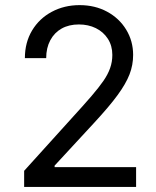

<svg xmlns="http://www.w3.org/2000/svg" viewBox="-20 -737 616 757"><path d="M75.2 -63.5 305.7 -318.4 340.8 -358.4Q370.1 -392.6 387.7 -418Q405.3 -443.4 414.1 -468.3Q422.9 -493.2 422.9 -520.5Q422.9 -556.6 405.3 -584Q387.7 -611.3 357.9 -626Q328.1 -640.6 291 -640.6Q252 -640.6 223.1 -624.5Q194.3 -608.4 178.2 -578.1Q162.1 -547.9 162.1 -507.8H78.1Q78.1 -569.3 106.4 -616.7Q134.8 -664.1 184.1 -690.4Q233.4 -716.8 293.9 -716.8Q354.5 -716.8 402.3 -690.9Q450.2 -665 477.5 -620.1Q504.9 -575.2 504.9 -520.5Q504.9 -480.5 490.7 -443.8Q476.6 -407.2 443.8 -362.3Q411.1 -317.4 349.6 -251L195.3 -84V-78.1H516.6V0H75.2Z"/></svg>

Font: Pretendard GOV Variable
Style: Regular
Weight: 400
Designer: Base glyphs from Inter by Rasmus Andersson; Hangul glyphs from Noto Sans CJK(Source Han Sans) by Jang Soo-young and Kang
Foundry: Kil Hyung-jin
Version: Version 1.307;Glyphs 3.2 (3192)